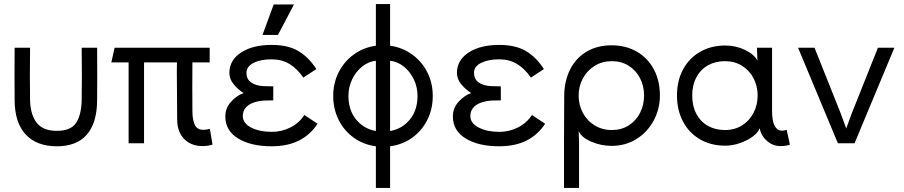

<svg xmlns="http://www.w3.org/2000/svg" viewBox="-20 -705 4450 945"><path d="M128 -210Q130 -141 160.5 -101Q191 -61 260 -61Q328 -61 354 -99.5Q380 -138 382 -210Q383 -276 383 -331.5Q383 -387 382 -470H458Q459 -324 458 -210Q457 -99 407 -42Q357 15 260 15Q161 15 107 -42.5Q53 -100 52 -210Q51 -324 52 -470H128Q127 -387 127 -331.5Q127 -276 128 -210Z M852 -118Q852 -221 851 -260Q851 -294 850.5 -328Q850 -362 851 -398H689V0H613V-398H528L544 -470H1012V-398H927Q926 -279 927 -159Q927 -116 938.5 -91Q950 -66 981 -66Q997 -66 1013 -71L1026 7Q1001 14 977 14Q920 14 886 -21.5Q852 -57 852 -118Z M1317 15Q1215 15 1152 -23.5Q1089 -62 1089 -132Q1089 -173 1117 -204Q1145 -235 1179 -247Q1151 -265 1130 -290.5Q1109 -316 1109 -346Q1109 -409 1166.5 -446.5Q1224 -484 1317 -484Q1398 -484 1449 -453.5Q1500 -423 1537 -365L1473 -323Q1443 -367 1405 -390Q1367 -413 1317 -413Q1263 -413 1228 -395.5Q1193 -378 1193 -346Q1193 -316 1215.5 -299.5Q1238 -283 1278 -281Q1302 -281 1325 -280V-211Q1302 -211 1278 -210Q1250 -208 1226.5 -199.5Q1203 -191 1189 -174.5Q1175 -158 1175 -134Q1175 -98 1216.5 -77Q1258 -56 1317 -56Q1367 -56 1410 -78Q1453 -100 1478 -139L1543 -96Q1507 -41 1451 -13Q1395 15 1317 15ZM1427 -683 1348 -533H1272L1327 -683Z M1900 -685V-480Q1959 -472 2007 -438Q2055 -404 2082.5 -350.5Q2110 -297 2110 -233Q2110 -168 2083 -114.5Q2056 -61 2008.5 -27Q1961 7 1900 15V220H1830V15Q1769 7 1721.5 -27Q1674 -61 1647 -114.5Q1620 -168 1620 -233Q1620 -297 1647.5 -350.5Q1675 -404 1723 -438Q1771 -472 1830 -480V-685ZM1830 -60V-406Q1793 -402 1762 -377Q1731 -352 1713 -314Q1695 -276 1695 -233Q1695 -163 1732.5 -117Q1770 -71 1830 -60ZM2035 -233Q2035 -276 2017 -314Q1999 -352 1968 -377Q1937 -402 1900 -406V-60Q1960 -71 1997.5 -117Q2035 -163 2035 -233Z M2437 15Q2335 15 2272 -23.5Q2209 -62 2209 -132Q2209 -173 2237 -204Q2265 -235 2299 -247Q2271 -265 2250 -290.5Q2229 -316 2229 -346Q2229 -409 2286.5 -446.5Q2344 -484 2437 -484Q2518 -484 2569 -453.5Q2620 -423 2657 -365L2593 -323Q2563 -367 2525 -390Q2487 -413 2437 -413Q2383 -413 2348 -395.5Q2313 -378 2313 -346Q2313 -316 2335.5 -299.5Q2358 -283 2398 -281Q2422 -281 2445 -280V-211Q2422 -211 2398 -210Q2370 -208 2346.5 -199.5Q2323 -191 2309 -174.5Q2295 -158 2295 -134Q2295 -98 2336.5 -77Q2378 -56 2437 -56Q2487 -56 2530 -78Q2573 -100 2598 -139L2663 -96Q2627 -41 2571 -13Q2515 15 2437 15Z M3150 -235Q3150 -282 3130 -320.5Q3110 -359 3074 -381.5Q3038 -404 2992 -404Q2944 -404 2907 -381Q2870 -358 2849 -319.5Q2828 -281 2828 -235Q2828 -189 2848.5 -150Q2869 -111 2906.5 -88Q2944 -65 2992 -65Q3038 -65 3074 -87.5Q3110 -110 3130 -149Q3150 -188 3150 -235ZM3228 -235Q3228 -169 3197.5 -112Q3167 -55 3113 -21Q3059 13 2990 13Q2939 13 2890.5 -7.5Q2842 -28 2828 -60L2830 -8V220H2756V-8Q2756 -159 2757 -235Q2758 -308 2786.5 -364Q2815 -420 2867.5 -451Q2920 -482 2990 -482Q3060 -482 3114 -451Q3168 -420 3198 -364Q3228 -308 3228 -235Z M3709 -235Q3709 -281 3689 -319.5Q3669 -358 3632.5 -381Q3596 -404 3548 -404Q3501 -404 3464.5 -383.5Q3428 -363 3407.5 -324.5Q3387 -286 3387 -235Q3387 -183 3407.5 -144.5Q3428 -106 3464.5 -85.5Q3501 -65 3548 -65Q3596 -65 3632.5 -88Q3669 -111 3689 -150Q3709 -189 3709 -235ZM3550 -481Q3602 -481 3647.5 -459Q3693 -437 3708 -406L3706 -458V-470H3780V-161Q3780 -125 3786.5 -101.5Q3793 -78 3808.5 -67.5Q3824 -57 3852 -66L3868 7Q3856 11 3845 12.5Q3834 14 3821 14Q3784 14 3755 -11.5Q3726 -37 3719 -74Q3712 -53 3685 -33Q3658 -13 3621.5 -0.5Q3585 12 3550 12Q3478 12 3424 -20Q3370 -52 3341 -108Q3312 -164 3312 -235Q3312 -308 3342 -363.5Q3372 -419 3426 -450Q3480 -481 3550 -481Z M4186 0H4104L3908 -470H3989L4117 -149L4156 -43H4134L4173 -149L4301 -470H4382Z"/></svg>

Font: Kreadon
Style: Regular
Weight: 400
Designer: kohakuno
Foundry: StudioGnu
Version: Version 1.000;Glyphs 3.1.2 (3151)